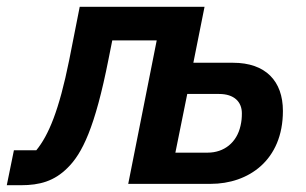

<svg xmlns="http://www.w3.org/2000/svg" viewBox="-61 -542 901 566"><path d="M-41 4H1C56 4 99 -8 138 -47C181 -89 219 -165 259 -368L270 -423H401L317 0H560C671 0 773 -69 773 -215C773 -303 722 -357 626 -357H509L542 -522H174L143 -365C113 -216 82 -143 46 -99H-20ZM456 -92 491 -265H585C629 -265 652 -242 652 -208C652 -194 651 -184 648 -171C637 -122 600 -92 551 -92Z"/></svg>

Font: Braiins Sans SemiBold
Style: Italic
Weight: 600
Italic angle: -11.31°
Designer: Mike Abbink, Paul van der Laan, Pieter van Rosmalen, Jiri Chlebus, Lubos Buracinsky
Foundry: Bold Monday, Sudetype
Version: Version 1.000;hotconv 1.0.109;makeotfexe 2.5.65596